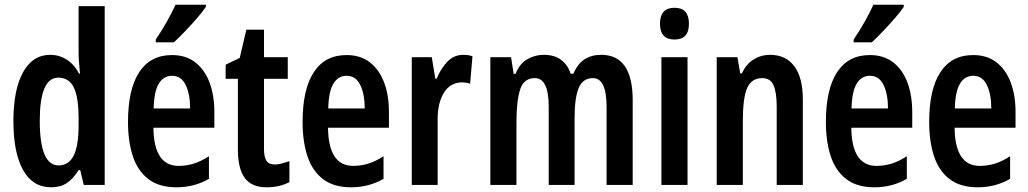

<svg xmlns="http://www.w3.org/2000/svg" viewBox="-20 -786 4370 816"><path d="M197 10Q119 10 78 -63.5Q37 -137 37 -271Q37 -405 78 -479Q119 -553 193 -553Q231 -553 263 -533Q295 -513 316 -473H320Q318 -500 316 -520Q314 -540 314 -559V-760H425V0H336L321 -63H314Q291 -26 264 -8Q237 10 197 10ZM229 -83Q272 -83 293 -124.5Q314 -166 314 -252V-283Q314 -373 293.5 -414.5Q273 -456 228 -456Q188 -456 168.5 -409.5Q149 -363 149 -273Q149 -83 229 -83Z M711 -552Q770 -552 810 -521Q850 -490 870.5 -435.5Q891 -381 891 -310V-243H632Q634 -81 739 -81Q772 -81 803 -90.5Q834 -100 868 -122V-26Q837 -8 802.5 1Q768 10 730 10Q656 10 610.5 -25Q565 -60 544.5 -122.5Q524 -185 524 -268Q524 -406 571.5 -479Q619 -552 711 -552ZM711 -464Q676 -464 655.5 -431.5Q635 -399 633 -325H788Q788 -386 769 -425Q750 -464 711 -464ZM855 -757Q842 -737 818 -709.5Q794 -682 767.5 -654Q741 -626 719 -606H642V-618Q669 -658 690 -695.5Q711 -733 726 -766H855Z M1148 -87Q1162 -87 1177 -91Q1192 -95 1210 -101V-12Q1168 10 1113 10Q1049 10 1020 -30Q991 -70 991 -151V-451H939V-511L999 -540L1027 -660H1102V-543H1203V-451H1102V-153Q1102 -120 1112 -103.5Q1122 -87 1148 -87Z M1453 -552Q1512 -552 1552 -521Q1592 -490 1612.5 -435.5Q1633 -381 1633 -310V-243H1374Q1376 -81 1481 -81Q1514 -81 1545 -90.5Q1576 -100 1610 -122V-26Q1579 -8 1544.5 1Q1510 10 1472 10Q1398 10 1352.5 -25Q1307 -60 1286.5 -122.5Q1266 -185 1266 -268Q1266 -406 1313.5 -479Q1361 -552 1453 -552ZM1453 -464Q1418 -464 1397.5 -431.5Q1377 -399 1375 -325H1530Q1530 -386 1511 -425Q1492 -464 1453 -464Z M1949 -553Q1957 -553 1966.5 -552Q1976 -551 1988 -547L1978 -430Q1971 -433 1961.5 -434.5Q1952 -436 1946 -436Q1894 -436 1867 -392.5Q1840 -349 1840 -280V0H1730V-543H1815L1830 -452H1836Q1853 -494 1881 -523.5Q1909 -553 1949 -553Z M2535 -553Q2669 -553 2669 -360V0H2558V-331Q2558 -454 2500 -454Q2457 -454 2439.5 -412Q2422 -370 2422 -285V0H2312V-333Q2312 -454 2253 -454Q2206 -454 2190.5 -405.5Q2175 -357 2175 -269V0H2064V-543H2152L2163 -472H2171Q2188 -515 2220.5 -534Q2253 -553 2291 -553Q2337 -553 2365.5 -531Q2394 -509 2405 -473H2417Q2435 -515 2464.5 -534Q2494 -553 2535 -553Z M2847 -753Q2908 -753 2908 -685Q2908 -618 2847 -618Q2785 -618 2785 -685Q2785 -753 2847 -753ZM2902 -543V0H2791V-543Z M3253 -553Q3319 -553 3355.5 -505Q3392 -457 3392 -363V0H3281V-333Q3281 -393 3267.5 -423.5Q3254 -454 3220 -454Q3174 -454 3155.5 -412Q3137 -370 3137 -270V0H3026V-543H3114L3126 -474H3133Q3151 -514 3183 -533.5Q3215 -553 3253 -553Z M3677 -552Q3736 -552 3776 -521Q3816 -490 3836.5 -435.5Q3857 -381 3857 -310V-243H3598Q3600 -81 3705 -81Q3738 -81 3769 -90.5Q3800 -100 3834 -122V-26Q3803 -8 3768.5 1Q3734 10 3696 10Q3622 10 3576.5 -25Q3531 -60 3510.5 -122.5Q3490 -185 3490 -268Q3490 -406 3537.5 -479Q3585 -552 3677 -552ZM3677 -464Q3642 -464 3621.5 -431.5Q3601 -399 3599 -325H3754Q3754 -386 3735 -425Q3716 -464 3677 -464ZM3821 -757Q3808 -737 3784 -709.5Q3760 -682 3733.5 -654Q3707 -626 3685 -606H3608V-618Q3635 -658 3656 -695.5Q3677 -733 3692 -766H3821Z M4116 -552Q4175 -552 4215 -521Q4255 -490 4275.5 -435.5Q4296 -381 4296 -310V-243H4037Q4039 -81 4144 -81Q4177 -81 4208 -90.5Q4239 -100 4273 -122V-26Q4242 -8 4207.5 1Q4173 10 4135 10Q4061 10 4015.5 -25Q3970 -60 3949.5 -122.5Q3929 -185 3929 -268Q3929 -406 3976.5 -479Q4024 -552 4116 -552ZM4116 -464Q4081 -464 4060.5 -431.5Q4040 -399 4038 -325H4193Q4193 -386 4174 -425Q4155 -464 4116 -464Z"/></svg>

Font: Noto Sans Malayalam ExtraCondensed SemiBold
Style: Regular
Weight: 600
Width: 2
Designer: Jelle Bosma - Monotype Design Team
Foundry: Monotype Imaging Inc.
Version: Version 2.104; ttfautohint (v1.8.4.7-5d5b)